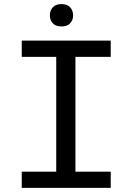

<svg xmlns="http://www.w3.org/2000/svg" viewBox="-20 -907 640 927"><path d="M85 -710.9H514.6V-632.3H344.2V-78.1H514.6V0H85V-78.1H251.5V-632.3H85ZM220.7 -832.5Q220.7 -856 234.9 -871.6Q249 -887.2 276.9 -887.2Q304.7 -887.2 318.8 -871.6Q333 -856 333 -832.5Q333 -810.1 318.8 -794.7Q304.7 -779.3 276.9 -779.3Q249 -779.3 234.9 -794.7Q220.7 -810.1 220.7 -832.5Z"/></svg>

Font: Roboto Mono
Style: Regular
Weight: 400
Designer: Google
Version: Version 2.000985; 2015; ttfautohint (v1.3)